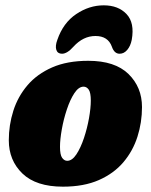

<svg xmlns="http://www.w3.org/2000/svg" viewBox="-20 -690 566 720"><path d="M311 -462Q411 -462 461.8 -412.5Q512.5 -363 512.5 -288.5Q512.5 -231 495.5 -177.5Q478.5 -124 442.8 -81.8Q407 -39.5 350.8 -14.8Q294.5 10 216 10Q115.5 10 64.2 -39.2Q13 -88.5 13 -164Q13 -221 30 -274.5Q47 -328 83 -370.2Q119 -412.5 175.5 -437.2Q232 -462 311 -462ZM232 -87Q250.5 -87 266.5 -111.2Q282.5 -135.5 294.8 -172.2Q307 -209 313.8 -247Q320.5 -285 320.5 -312.5Q320.5 -342.5 312.8 -353.8Q305 -365 293.5 -365Q275 -365 259 -340.8Q243 -316.5 230.8 -279.8Q218.5 -243 211.8 -205Q205 -167 205 -139.5Q205 -109.5 213 -98.2Q221 -87 232 -87ZM338 -555Q292 -555 255.5 -515Q232 -488.5 212.5 -488.5Q196 -488.5 191.2 -503Q186.5 -517.5 195 -540.5Q217 -604.5 265.8 -637.2Q314.5 -670 369 -670Q423.5 -670 454.5 -637.2Q485.5 -604.5 474 -540.5Q469.5 -517.5 457.2 -503Q445 -488.5 428.5 -488.5Q408.5 -488.5 399.5 -515Q385 -555 338 -555Z"/></svg>

Font: Fraunces 144pt SuperSoft Black
Style: Italic
Weight: 900
Italic angle: -16°
Version: Version 1.000;[b76b70a41]